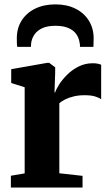

<svg xmlns="http://www.w3.org/2000/svg" viewBox="-20 -836 492 856"><path d="M28.5 0V-52.5L90 -63V-447L30 -466V-527.5L191.5 -556H199L226 -536V-512.5L223 -424H226Q230 -437.5 243.5 -459Q257 -480.5 279 -502.5Q301 -524.5 330 -539.2Q359 -554 393.5 -554Q407 -554 416 -552Q425 -550 431 -547.5V-393.5Q421 -401 403.2 -406.2Q385.5 -411.5 357 -411.5Q330.5 -411.5 308.8 -406.2Q287 -401 271 -393Q255 -385 244.5 -376V-63.5L348 -52V0ZM227.5 -816.5Q278.5 -816.5 316.8 -797.2Q355 -778 376.2 -743.8Q397.5 -709.5 397.5 -665Q397.5 -656 397 -645Q396.5 -634 396.5 -627H336.5Q337 -631 336.5 -636.5Q336 -642 334.5 -648Q331.5 -667.5 319.8 -684.2Q308 -701 285.2 -711Q262.5 -721 227.5 -721Q192 -721 169.5 -710.8Q147 -700.5 135 -684Q123 -667.5 119.5 -647.5Q118.5 -642 118.2 -636.5Q118 -631 118 -627H57Q55.5 -634 55.2 -645Q55 -656 55 -666Q55 -710 76.2 -744Q97.5 -778 136.2 -797.2Q175 -816.5 227.5 -816.5Z"/></svg>

Font: Merriweather 48pt ExtraBold
Style: Regular
Weight: 800
Version: Version 2.100